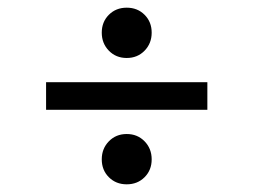

<svg xmlns="http://www.w3.org/2000/svg" viewBox="-20 -600 660 500"><path d="M100 -314V-386H520V-314ZM310 -120Q282 -120 263.5 -138.5Q245 -157 245 -185Q245 -213 263.5 -232Q282 -251 310 -251Q338 -251 356.5 -232Q375 -213 375 -185Q375 -157 356.5 -138.5Q338 -120 310 -120ZM310 -449Q282 -449 263.5 -468Q245 -487 245 -515Q245 -543 263.5 -561.5Q282 -580 310 -580Q338 -580 356.5 -561.5Q375 -543 375 -515Q375 -487 356.5 -468Q338 -449 310 -449Z"/></svg>

Font: Space Grotesk Light
Style: Regular
Weight: 400
Version: Version 2.000